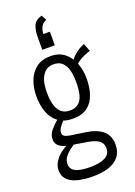

<svg xmlns="http://www.w3.org/2000/svg" viewBox="-188 -908 821 1169"><g transform="rotate(-20 222.5 -323.5)"><path d="M204 190Q147 190 104.5 179Q62 168 39.5 144.5Q17 121 17 85Q17 55 33 29.5Q49 4 73 -15Q97 -34 122 -45L162 -36Q147 -26 127.5 -11Q108 4 94.5 23Q81 42 81 66Q81 100 112 115.5Q143 131 207 131Q266 131 301.5 113.5Q337 96 337 57Q337 37 328.5 22.5Q320 8 297 -3Q274 -14 228 -21L128 -37Q86 -45 66.5 -62Q47 -79 47 -105Q47 -137 68.5 -162.5Q90 -188 125 -218L153 -198Q138 -182 123.5 -162.5Q109 -143 109 -126Q109 -111 120.5 -103.5Q132 -96 157 -92L252 -78Q322 -68 359.5 -36Q397 -4 397 55Q397 101 372.5 131.5Q348 162 304.5 176Q261 190 204 190ZM209 -182Q151 -182 114.5 -209Q78 -236 61 -282Q44 -328 44 -385Q44 -441 61.5 -486.5Q79 -532 115 -559.5Q151 -587 207 -587Q262 -587 298 -558.5Q334 -530 351.5 -483.5Q369 -437 369 -384Q369 -326 353 -280Q337 -234 302 -208Q267 -182 209 -182ZM209 -235Q240 -235 258.5 -248.5Q277 -262 286.5 -284Q296 -306 299 -332.5Q302 -359 302 -385Q302 -411 298.5 -437Q295 -463 285 -485Q275 -507 256.5 -520.5Q238 -534 208 -534Q178 -534 159.5 -520Q141 -506 130 -483.5Q119 -461 115.5 -435.5Q112 -410 112 -385Q112 -361 115.5 -334.5Q119 -308 129 -285.5Q139 -263 158 -249Q177 -235 209 -235ZM347 -480 330 -511Q340 -531 365.5 -552Q391 -573 425 -586L445 -535Q428 -531 407.5 -522Q387 -513 370 -502Q353 -491 347 -480ZM242 -837 260 -804Q233 -792 223.5 -770.5Q214 -749 214 -728H256V-640H175V-717Q175 -767 188 -796.5Q201 -826 242 -837Z"/></g></svg>

Font: Oswald Light
Style: Regular
Weight: 300
Designer: Vernon Adams
Foundry: Vernon Adams
Version: Version 4.103;gftools[0.9.33.dev8+g029e19f]